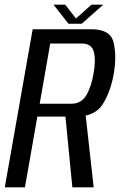

<svg xmlns="http://www.w3.org/2000/svg" viewBox="-40 -800 512 820"><path d="M-19.5 0 99.5 -675H350.5Q432.5 -675 445.5 -617.5Q458.5 -560 446 -486Q433.5 -412 400 -357Q376 -317.5 326 -306.5L360 0H269L239.5 -302H119.5L66.5 0ZM129.5 -357H264.5Q306.5 -357 328 -392.2Q349.5 -427.5 359.5 -485.5Q370 -542.5 360.8 -578.2Q351.5 -614 310 -614H174.5ZM252.5 -698.5 188.5 -780H238.5L284.5 -721L350.5 -780H401L309 -698.5Z"/></svg>

Font: Anybody
Style: Italic
Weight: 400
Italic angle: -10°
Designer: Tyler Finck
Foundry: Etcetera Type Company
Version: Version 1.010; ttfautohint (v1.8.3) -l 8 -r 50 -G 200 -x 14 